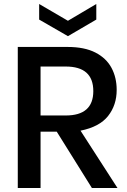

<svg xmlns="http://www.w3.org/2000/svg" viewBox="-20 -941 638 961"><path d="M69 0ZM69 0ZM568 0H440L264 -282H183V0H69V-706H318Q403 -706 457.5 -678Q512 -650 538 -601.5Q564 -553 564 -491Q564 -415 521 -360.5Q478 -306 383 -287ZM309 -363Q447 -363 447 -485Q447 -608 309 -608H183V-363ZM320 -760 176 -843V-921L320 -837L462 -921V-843Z"/></svg>

Font: Ulagadi Sans Medium
Style: Regular
Weight: 500
Designer: Ninad Kale (Devanagari), Jonny Pinhorn (Latin)
Foundry: Indian Type Foundry
Version: Version 3.01;March 29, 2020;FontCreator 12.0.0.2522 64-bit; 